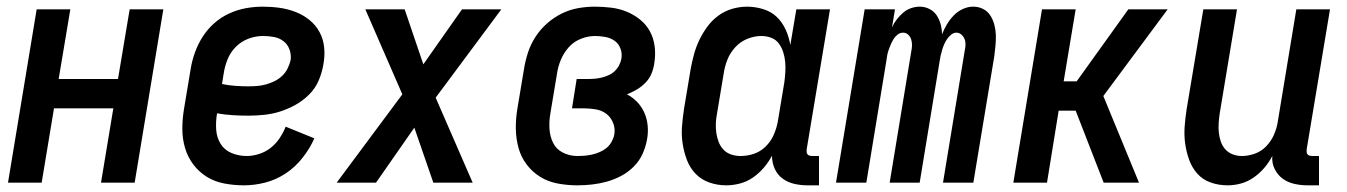

<svg xmlns="http://www.w3.org/2000/svg" viewBox="-20 -548 4040 576"><path d="M4 0 90 -520H191L156 -311H334L369 -520H470L384 0H283L320 -223H142L105 0Z M712 8Q682 8 653 2.5Q624 -3 600.5 -17.5Q577 -32 560 -54.5Q543 -77 535 -104.5Q527 -132 527 -161.5Q527 -191 532 -221L552 -341Q556 -366 565 -391Q574 -416 588.5 -438.5Q603 -461 623.5 -479Q644 -497 668.5 -508Q693 -519 718 -523.5Q743 -528 768 -528Q794 -528 819 -524.5Q844 -521 867 -512Q890 -503 908.5 -488Q927 -473 938.5 -452Q950 -431 952.5 -405.5Q955 -380 950 -354Q946 -330 936 -306.5Q926 -283 907.5 -264.5Q889 -246 866.5 -233.5Q844 -221 820.5 -213.5Q797 -206 772.5 -203.5Q748 -201 724 -201Q701 -201 677.5 -202.5Q654 -204 631 -208V-207Q627 -183 628.5 -159.5Q630 -136 641.5 -117Q653 -98 674.5 -89Q696 -80 720 -80Q738 -80 757 -86Q776 -92 791.5 -104Q807 -116 818.5 -133Q830 -150 837 -168L923 -133Q910 -103 888 -75Q866 -47 837.5 -28Q809 -9 776.5 -0.5Q744 8 712 8ZM725 -289Q738 -289 751 -290Q764 -291 777 -294.5Q790 -298 802.5 -304Q815 -310 825.5 -319.5Q836 -329 842.5 -342Q849 -355 852 -368Q854 -384 848.5 -399.5Q843 -415 830.5 -424.5Q818 -434 802 -437Q786 -440 769 -440Q747 -440 725.5 -432Q704 -424 687.5 -407.5Q671 -391 662.5 -369.5Q654 -348 651 -327L646 -296Q665 -292 685 -290.5Q705 -289 725 -289Z M990 0 1187 -265 1076 -520H1194L1250 -355L1366 -520H1484L1287 -255L1398 0H1280L1223 -165L1108 0Z M1712 8Q1682 8 1653 2.5Q1624 -3 1600.5 -17.5Q1577 -32 1560 -54.5Q1543 -77 1535.5 -104.5Q1528 -132 1527.5 -161.5Q1527 -191 1532 -221L1552 -341Q1556 -366 1564 -390.5Q1572 -415 1586.5 -437.5Q1601 -460 1621.5 -478Q1642 -496 1665.5 -507.5Q1689 -519 1714 -523.5Q1739 -528 1764 -528Q1789 -528 1813.5 -525Q1838 -522 1860 -513Q1882 -504 1900.5 -489Q1919 -474 1930 -453.5Q1941 -433 1944 -408.5Q1947 -384 1943 -359Q1941 -344 1935 -328.5Q1929 -313 1917 -300.5Q1905 -288 1890.5 -279.5Q1876 -271 1861 -265Q1878 -256 1891.5 -242Q1905 -228 1913 -210Q1921 -192 1923 -171Q1925 -150 1921 -129Q1917 -107 1907.5 -86Q1898 -65 1881 -48Q1864 -31 1843 -20Q1822 -9 1800 -3Q1778 3 1756 5.5Q1734 8 1712 8ZM1712 -80Q1724 -80 1735 -81Q1746 -82 1757 -84.5Q1768 -87 1779.5 -92Q1791 -97 1800 -104.5Q1809 -112 1815 -123Q1821 -134 1823 -145Q1826 -163 1819 -180Q1812 -197 1798.5 -207Q1785 -217 1767 -220Q1749 -223 1731 -223H1696L1710 -311H1745Q1755 -311 1765.5 -312Q1776 -313 1786 -315.5Q1796 -318 1806 -322.5Q1816 -327 1824 -334.5Q1832 -342 1837 -351.5Q1842 -361 1844 -371Q1847 -387 1841.5 -402Q1836 -417 1824 -425.5Q1812 -434 1796.5 -437Q1781 -440 1765 -440Q1744 -440 1722.5 -431.5Q1701 -423 1686 -406Q1671 -389 1662.5 -368.5Q1654 -348 1651 -327L1631 -207Q1627 -184 1628.5 -161Q1630 -138 1639.5 -119Q1649 -100 1669 -90Q1689 -80 1712 -80Z M2159 8Q2132 8 2108 -0.5Q2084 -9 2067 -26.5Q2050 -44 2041 -67.5Q2032 -91 2028 -116.5Q2024 -142 2026 -168.5Q2028 -195 2032 -221L2052 -341Q2056 -363 2062 -385Q2068 -407 2078 -428Q2088 -449 2102 -468Q2116 -487 2135 -501Q2154 -515 2176.5 -521.5Q2199 -528 2221 -528Q2246 -528 2270 -520.5Q2294 -513 2310.5 -497Q2327 -481 2337 -459Q2347 -437 2351 -413L2369 -520H2470L2400 -100Q2400 -96 2400 -92Q2400 -88 2402.5 -85Q2405 -82 2409 -81Q2413 -80 2418 -80H2437V8H2403Q2382 8 2362.5 3.5Q2343 -1 2327.5 -12.5Q2312 -24 2304 -42Q2296 -60 2296 -81Q2286 -62 2271.5 -45Q2257 -28 2239 -15.5Q2221 -3 2200 2.5Q2179 8 2159 8ZM2202 -80Q2222 -80 2241.5 -86.5Q2261 -93 2276.5 -108Q2292 -123 2300.5 -142Q2309 -161 2313 -181L2333 -301Q2335 -316 2336 -332Q2337 -348 2335.5 -363Q2334 -378 2329.5 -392Q2325 -406 2316.5 -417.5Q2308 -429 2294 -434.5Q2280 -440 2264 -440Q2243 -440 2222 -431.5Q2201 -423 2185.5 -406Q2170 -389 2162 -368.5Q2154 -348 2151 -327L2131 -207Q2128 -192 2127.5 -177.5Q2127 -163 2129 -149Q2131 -135 2136 -122Q2141 -109 2150.5 -99Q2160 -89 2173.5 -84.5Q2187 -80 2202 -80Z M2488 0 2574 -520H2665L2656 -466Q2662 -479 2670.5 -490Q2679 -501 2689.5 -510Q2700 -519 2713 -523.5Q2726 -528 2739 -528Q2755 -528 2768.5 -521Q2782 -514 2790 -502Q2798 -490 2802 -475Q2806 -460 2806 -445Q2812 -460 2820.5 -474.5Q2829 -489 2841 -501.5Q2853 -514 2868.5 -521Q2884 -528 2899 -528H2900Q2916 -528 2929.5 -521Q2943 -514 2951 -501.5Q2959 -489 2963 -474Q2967 -459 2967.5 -443.5Q2968 -428 2966.5 -412Q2965 -396 2963 -380L2900 0H2809L2874 -395Q2876 -404 2876.5 -413Q2877 -422 2874 -430Q2871 -438 2864.5 -444Q2858 -450 2849 -450Q2841 -450 2833.5 -444Q2826 -438 2821 -430.5Q2816 -423 2812.5 -415Q2809 -407 2806.5 -398.5Q2804 -390 2802 -381.5Q2800 -373 2799 -365L2739 0H2649L2714 -395Q2716 -404 2716 -413Q2716 -422 2713.5 -430Q2711 -438 2704.5 -444Q2698 -450 2689 -450Q2680 -450 2672.5 -444Q2665 -438 2660.5 -430.5Q2656 -423 2652.5 -415Q2649 -407 2646 -398.5Q2643 -390 2641.5 -381.5Q2640 -373 2639 -365L2579 0Z M3291 0 3207 -216H3156L3121 0H3020L3106 -520H3207L3171 -304H3210L3365 -520H3483L3290 -260L3397 0Z M3663 8Q3636 8 3612 -0.5Q3588 -9 3572 -27Q3556 -45 3547.5 -68.5Q3539 -92 3535.5 -117.5Q3532 -143 3534 -169Q3536 -195 3540 -221L3590 -520H3691L3639 -207Q3637 -193 3636 -178.5Q3635 -164 3636.5 -150Q3638 -136 3642.5 -123Q3647 -110 3656 -100Q3665 -90 3678 -85Q3691 -80 3706 -80Q3725 -80 3744.5 -87Q3764 -94 3778.5 -109Q3793 -124 3801.5 -143Q3810 -162 3813 -181L3869 -520H3970L3900 -100Q3900 -96 3900 -92Q3900 -88 3902.5 -85Q3905 -82 3909 -81Q3913 -80 3918 -80H3937V8H3903Q3882 8 3862.5 3.5Q3843 -1 3828 -12Q3813 -23 3804 -41Q3795 -59 3797 -80Q3787 -61 3773 -44.5Q3759 -28 3741 -15.5Q3723 -3 3703 2.5Q3683 8 3663 8Z"/></svg>

Font: Iosevka Semibold
Style: Italic
Weight: 600
Italic angle: -9°
Monospace: yes
Designer: Belleve Invis
Foundry: Belleve Invis
Version: Version 32.5.0; ttfautohint (v1.8.4)